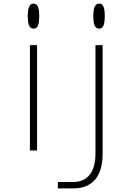

<svg xmlns="http://www.w3.org/2000/svg" viewBox="-20 -840 740 1072"><path d="M187 -588V0H147V-588ZM167 -680Q151 -680 143 -696.5Q135 -713 135 -750Q135 -787 143 -803.5Q151 -820 167 -820Q184 -820 191.5 -803.5Q199 -787 199 -750Q199 -713 191.5 -696.5Q184 -680 167 -680ZM553 -588V19Q553 113 511 162.5Q469 212 389 212H303V176H389Q449 176 481 135Q513 94 513 19V-588ZM534 -680Q517 -680 509 -696.5Q501 -713 501 -750Q501 -787 509 -803.5Q517 -820 534 -820Q550 -820 557.5 -803.5Q565 -787 565 -750Q565 -713 557.5 -696.5Q550 -680 534 -680Z"/></svg>

Font: Martian Mono SemiExpanded Thin
Style: Regular
Weight: 250
Monospace: yes
Version: Version 0.930